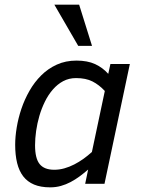

<svg xmlns="http://www.w3.org/2000/svg" viewBox="-20 -786 602 821"><path d="M44.9 -167Q44.9 -201.2 51.5 -241Q58.1 -280.8 71.5 -320.8Q85 -360.8 106.2 -397.9Q127.4 -435.1 156.5 -463.9Q185.5 -492.7 223.1 -509.8Q260.7 -526.9 307.1 -526.9Q354 -526.9 386.5 -512Q418.9 -497.1 442.9 -470.2L452.1 -512.2H535.2L426.8 0H344.2L356.9 -61Q338.9 -45.4 320.3 -31.7Q301.8 -18.1 282 -7.6Q262.2 2.9 240.5 9Q218.8 15.1 194.8 15.1Q154.3 15.1 125.7 3.2Q97.2 -8.8 79.3 -32Q61.5 -55.2 53.2 -89.1Q44.9 -123 44.9 -167ZM428.2 -397Q403.8 -423.3 375.5 -437.7Q347.2 -452.1 305.2 -452.1Q274.9 -452.1 250.2 -439Q225.6 -425.8 206.1 -403.3Q186.5 -380.9 172.1 -351.6Q157.7 -322.3 148.4 -290.5Q139.2 -258.8 134.5 -226.3Q129.9 -193.8 129.9 -165Q129.9 -108.4 149.7 -84.2Q169.4 -60.1 211.9 -60.1Q233.9 -60.1 255.4 -66.2Q276.9 -72.3 297.4 -82.8Q317.9 -93.3 336.9 -106.9Q356 -120.6 373 -136.2ZM314.5 -589.8 212.4 -766.1H318.4L373.5 -589.8Z"/></svg>

Font: Lorenzo Sans
Style: Italic
Weight: 400
Italic angle: -12°
Foundry: Intel Corporation
Version: Version 1.00; ttfautohint (v1.5)